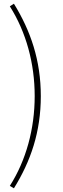

<svg xmlns="http://www.w3.org/2000/svg" viewBox="-20 -824 339 1035"><path d="M55 191C145 46 200 -112 200 -306C200 -499 145 -658 55 -804L33 -790C121 -651 167 -482 167 -306C167 -130 121 40 33 178Z"/></svg>

Font: Harano Aji Gothic K1 ExtraLight
Style: Regular
Weight: 250
Foundry: Masamichi Hosoda
Version: HaranoAjiGothicK1-ExtraLight version 20230610;ttx 4.39.4